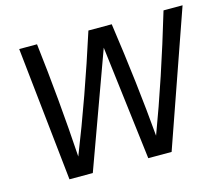

<svg xmlns="http://www.w3.org/2000/svg" viewBox="-94 -781 1056 906"><g transform="rotate(-15 433.5 -327.5)"><path d="M638 0H524L456 -558L253 0H139L69 -655H156Q189 -377 207 -93Q311 -355 407 -655H521Q565 -350 587 -93Q681 -343 774 -655H867Z"/></g></svg>

Font: Ropa Sans
Style: Italic
Weight: 400
Version: Version 1.100